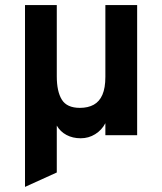

<svg xmlns="http://www.w3.org/2000/svg" viewBox="-20 -531 637 754"><path d="M78.2 203V-511H203V-231.2Q203 -171.6 222.9 -139.5Q242.8 -107.4 293.8 -107.4Q325.8 -107.4 348.2 -119.8Q370.6 -132.2 382.2 -159Q393.8 -185.8 393.8 -229.2V-511H518.6V0H393.8V-47.2Q379.7 -20.2 353.9 -4.1Q328.1 12 296.8 12Q265.7 12 241.1 -1Q216.6 -14.1 203 -37.8V146.4Z"/></svg>

Font: Overpass
Style: Regular
Weight: 400
Designer: Delve Withrington, Dave Bailey, Thomas Jockin
Foundry: Delve Fonts LLC
Version: Version 4.000